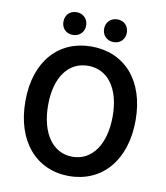

<svg xmlns="http://www.w3.org/2000/svg" viewBox="-91 -902 856 990"><g transform="rotate(10 337.0 -407.5)"><path d="M337 12C508 12 626 -118 626 -330C626 -541 508 -666 337 -666C167 -666 49 -541 49 -330C49 -118 167 12 337 12ZM337 -565C440 -565 506 -476 506 -330C506 -183 440 -89 337 -89C234 -89 168 -183 168 -330C168 -476 234 -565 337 -565ZM384 -767C384 -733 409 -708 444 -708C479 -708 503 -733 503 -767C503 -802 479 -827 444 -827C409 -827 384 -802 384 -767ZM171 -767C171 -733 195 -708 230 -708C265 -708 290 -733 290 -767C290 -802 265 -827 230 -827C195 -827 171 -802 171 -767Z"/></g></svg>

Font: DAIFUKU Sans Semibold
Style: Regular
Weight: 600
Designer: Original font ‘Source Sans 3’ : Paul D. Hunt
Foundry: Daifuku
Version: Version 1.000